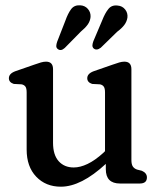

<svg xmlns="http://www.w3.org/2000/svg" viewBox="-20 -692 599 724"><path d="M80.5 -128V-343.5Q80.5 -359 75.8 -365.5Q71 -372 61.5 -374L32 -375.5Q13.5 -381.5 13.5 -397Q13.5 -414.5 38 -423.5L108.5 -448Q124 -453.5 134.2 -456.5Q144.5 -459.5 153.5 -459.5Q180 -459.5 180 -431V-153.5Q180 -108 201.2 -84.2Q222.5 -60.5 258 -60.5Q282.5 -60.5 310.2 -73.8Q338 -87 369.5 -115.5L376 -122V-343.5Q376 -359 371.2 -365.5Q366.5 -372 357 -374L327.5 -375.5Q309 -381.5 309 -397Q309 -414.5 333.5 -423.5L404 -448Q419.5 -453.5 429.8 -456.5Q440 -459.5 449 -459.5Q475.5 -459.5 475.5 -431V-89Q475.5 -72 481 -64Q486.5 -56 497 -52.5L515 -48Q534 -39.5 534 -23Q534 0 507 0H432.5Q379 0 379 -54V-74Q286 12 209.5 12Q152.5 12 116.5 -25.8Q80.5 -63.5 80.5 -128ZM226.5 -614Q236 -641 248 -657.2Q260 -673.5 282.5 -672Q300.5 -671 311.5 -658.2Q322.5 -645.5 321.5 -628Q320 -612.5 310.8 -599.5Q301.5 -586.5 285 -573L224 -511Q209.5 -498 198 -507Q192 -511.5 192.2 -518.8Q192.5 -526 195.5 -534.5ZM365.5 -615.5Q376 -642.5 388.8 -658.2Q401.5 -674 424 -671Q441.5 -669.5 452 -656.2Q462.5 -643 460.5 -625.5Q458 -610 448.5 -597.5Q439 -585 421.5 -572L360 -512Q344 -500 333 -509.5Q328 -514.5 328.5 -521.5Q329 -528.5 332 -536.5Z"/></svg>

Font: Fraunces 72pt S100
Style: Regular
Weight: 400
Version: Version 1.000; ttfautohint (v1.8.3)